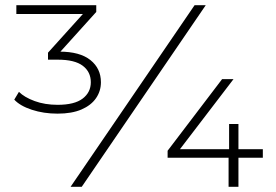

<svg xmlns="http://www.w3.org/2000/svg" viewBox="-20 -720 1065 740"><path d="M202 -282Q148 -282 102.5 -297Q57 -312 35 -336L53 -366Q74 -345 113.5 -330.5Q153 -316 202 -316Q267 -316 298.5 -340Q330 -364 330 -403Q330 -443 299 -466.5Q268 -490 203 -490H165V-517L313 -681L318 -666H43V-700H351V-674L203 -510L188 -521H209Q288 -521 328.5 -488.5Q369 -456 369 -403Q369 -369 350 -341.5Q331 -314 294 -298Q257 -282 202 -282ZM252 0 730 -700H773L295 0ZM626 -112V-139L836 -415H880L669 -139L649 -145H993V-112ZM861 0V-112L863 -145V-242H899V0Z"/></svg>

Font: MOST Montserrat Light
Style: Regular
Weight: 300
Designer: Julieta Ulanovsky
Foundry: Julieta Ulanovsky
Version: Version 8.000;March 11, 2024;FontCreator 15.0.0.2926 64-bit